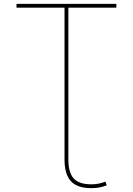

<svg xmlns="http://www.w3.org/2000/svg" viewBox="-20 -750 692 1000"><path d="M316 -710H66V-730H586V-710H336V80Q336 149 364 179.5Q392 210 456 210Q495 210 529 196L536 215Q500 230 456 230Q383 230 349.5 194Q316 158 316 80Z"/></svg>

Font: Mplus 1p Thin
Style: Regular
Weight: 250
Version: Version 1.061